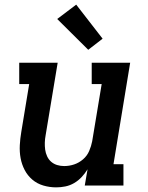

<svg xmlns="http://www.w3.org/2000/svg" viewBox="-20 -801 640 829"><path d="M223 8Q194 8 167 0Q140 -8 119.5 -25.5Q99 -43 86.5 -67Q74 -91 69 -118Q64 -145 65.5 -174Q67 -203 72 -232L106 -438H63V-530H229L177 -217Q174 -201 173.5 -185.5Q173 -170 175 -155Q177 -140 183.5 -126Q190 -112 201 -102.5Q212 -93 226.5 -88.5Q241 -84 257 -84Q279 -84 300 -91Q321 -98 338.5 -113Q356 -128 365 -149Q374 -170 378 -191L419 -438H376V-530H542L470 -92H513V0H346L358 -70Q347 -52 332.5 -36.5Q318 -21 300 -10.5Q282 0 262 4Q242 8 223 8ZM361 -586 227 -719 309 -781 423 -634Z"/></svg>

Font: Iosevka Slab SmBdExObl
Style: Regular
Weight: 600
Width: 7
Italic angle: -9°
Monospace: yes
Designer: Belleve Invis
Foundry: Belleve Invis
Version: Version 11.1.0; ttfautohint (v1.8.3)